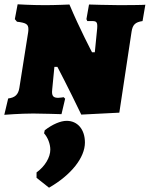

<svg xmlns="http://www.w3.org/2000/svg" viewBox="-30 -528 696 893"><path d="M411 -285H398C398 -285 340 -395 293 -507C293 -507 227 -504 180 -504C114 -504 52 -508 52 -508L39 -439L49 -427C90 -422 102 -416 102 -393C102 -389 102 -384 101 -378L60 -119C55 -88 40 -74 8 -70L-10 6C-10 6 64 0 125 0C159 0 256 3 256 3L273 -69L266 -76C266 -76 250 -73 241 -73C220 -73 212 -80 212 -101C212 -105 213 -109 213 -114L223 -217H237C237 -217 287 -122 348 5L525 -4L582 -381C587 -413 599 -425 633 -430L646 -506C646 -505 575 -504 528 -504C480 -504 384 -507 384 -507L372 -439L376 -430H400C420 -430 424 -423 422 -396ZM178 78 175 92C192 111 204 141 204 168C204 204 179 246 140 274V299L198 345C301 286 365 205 365 135C365 74 331 34 280 34C252 34 214 50 178 78Z"/></svg>

Font: Alegreya SC Black
Style: Italic
Weight: 900
Italic angle: -7°
Designer: Juan Pablo del Peral
Foundry: Huerta Tipografica
Version: Version 2.007;PS 002.007;hotconv 1.0.88;makeotf.lib2.5.64775